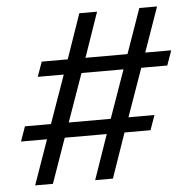

<svg xmlns="http://www.w3.org/2000/svg" viewBox="-50 -717 746 765"><g transform="rotate(-5 323.5 -334.0)"><path d="M300 0 362 -179H194L131 0H60L123 -179H19L40 -238H144L212 -430H108L129 -489H233L295 -668H366L304 -489H472L535 -668H606L543 -489H647L626 -430H522L454 -238H558L537 -179H433L371 0ZM451 -430H283L215 -238H383Z"/></g></svg>

Font: Celebes
Style: Italic
Weight: 400
Italic angle: -10°
Designer: Anugrah Pasau
Foundry: Lafontype
Version: Version 1.000; ttfautohint (v1.8.4)